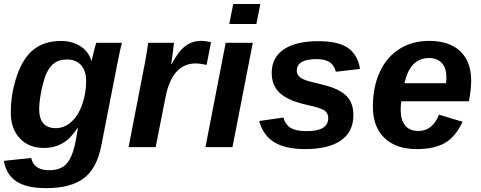

<svg xmlns="http://www.w3.org/2000/svg" viewBox="-23 -745 2434 972"><path d="M210.4 207.5Q113.3 207.5 61 173.8Q8.8 140.1 -3.4 69.3L134.8 54.7Q147.9 116.7 226.6 116.7Q280.3 116.7 310.1 87.9Q339.8 59.1 356.4 -13.2Q361.3 -36.6 365.2 -57.9Q369.1 -79.1 371.6 -98.1H370.6Q339.8 -54.7 316.9 -35.6Q293.5 -16.6 264.4 -6.3Q235.4 3.9 197.8 3.9Q122.1 3.9 76.9 -44.9Q31.7 -93.8 31.7 -173.8Q31.7 -272.9 63 -362.3Q93.8 -452.6 148.2 -495.1Q202.6 -537.6 286.1 -537.6Q343.8 -537.6 385.3 -510.3Q426.8 -482.9 439.9 -436H440.9Q442.9 -445.8 447.8 -466.8Q452.6 -487.8 457.8 -506.8Q462.9 -525.9 464.4 -528.3H593.8L584.5 -487.8L569.8 -416.5L489.3 -4.9Q466.3 108.9 400.4 158.2Q334.5 207.5 210.4 207.5ZM175.3 -193.4Q175.3 -96.2 259.8 -96.2Q303.2 -96.2 338.9 -128.9Q374.5 -161.6 393.8 -218Q413.1 -274.4 413.1 -335Q413.1 -385.7 387.7 -414.8Q362.3 -443.8 316.4 -443.8Q279.3 -443.8 255.4 -428.2Q231.4 -412.6 214.4 -377.9Q203.1 -354.5 194.3 -320.1Q185.5 -285.6 180.4 -251.5Q175.3 -217.3 175.3 -193.4Z M1022.9 -416.5Q989.3 -423.8 967.3 -423.8Q848.1 -423.8 814.5 -251L765.1 0H627.9L706.5 -405.3Q712.4 -433.1 716.8 -462.4Q722.7 -494.6 727.1 -528.3H857.9L847.2 -444.3L843.3 -420.4H845.2Q880.9 -485.8 915.5 -512Q950.2 -538.1 995.1 -538.1Q1017.1 -538.1 1045.4 -531.2Z M1294.9 -724.6 1274.9 -623.5H1137.7L1157.7 -724.6ZM1256.8 -528.3 1153.8 0H1017.1L1119.6 -528.3Z M1766.1 -163.1Q1766.1 -78.1 1703.4 -34.2Q1640.6 9.8 1520.5 9.8Q1422.4 9.8 1365.7 -24.9Q1309.1 -59.6 1289.1 -132.3L1411.6 -149.9Q1421.9 -113.3 1449.2 -97.2Q1476.6 -81.1 1530.3 -81.1Q1638.7 -81.1 1638.7 -147.5Q1638.7 -172.4 1618.7 -186.5Q1598.1 -199.7 1529.3 -214.4Q1470.7 -227.5 1433.1 -247.1Q1390.1 -269.5 1371.3 -301Q1352.5 -332.5 1352.5 -375.5Q1352.5 -453.6 1413.8 -495.1Q1475.1 -536.6 1588.9 -536.6Q1689.5 -536.6 1738.8 -502.2Q1788.1 -467.8 1799.8 -396L1677.2 -381.8Q1668.9 -415.5 1645 -430.7Q1621.1 -445.8 1579.6 -445.8Q1479.5 -445.8 1479.5 -387.2Q1479.5 -371.1 1489.3 -360.4Q1499 -349.6 1517.1 -341.8Q1534.7 -334 1604 -317.9Q1670.4 -302.7 1707.5 -278.3Q1738.8 -257.8 1752.4 -229.2Q1766.1 -200.7 1766.1 -163.1Z M2008.8 -232.4Q2005.4 -215.3 2005.4 -189Q2005.4 -137.2 2028.1 -109.6Q2050.8 -82 2095.2 -82Q2167 -82 2199.2 -164.6L2318.8 -128.4Q2282.2 -50.8 2228 -20.5Q2173.8 9.8 2085.9 9.8Q1981.9 9.8 1923.3 -46.6Q1864.7 -103 1864.7 -204.1Q1864.7 -305.2 1899.9 -381.3Q1935.1 -457 1999.8 -497.6Q2064.5 -538.1 2149.4 -538.1Q2251.5 -538.1 2306.9 -485.6Q2362.3 -433.1 2362.3 -337.4Q2362.3 -289.1 2350.6 -232.4ZM2024.9 -323.7H2235.4L2236.8 -351.1Q2236.8 -403.3 2212.6 -427.2Q2188.5 -451.2 2149.4 -451.2Q2052.2 -451.2 2024.9 -323.7Z"/></svg>

Font: Arimo
Style: Bold Italic
Weight: 700
Italic angle: -12°
Designer: Steve Matteson
Foundry: Monotype Imaging Inc.
Version: Version 1.33